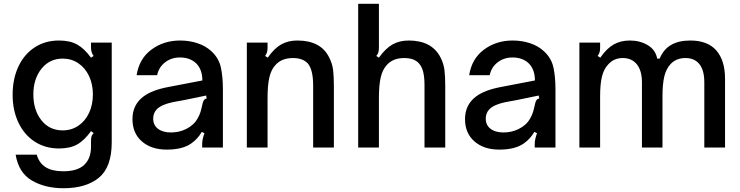

<svg xmlns="http://www.w3.org/2000/svg" viewBox="-20 -783 3930 1019"><path d="M63 38H175Q188 83 222.5 104.5Q257 126 316 126Q391 126 427 92Q463 58 463 -4V-33Q463 -50 465.5 -58.5Q468 -67 477 -77L463 -87Q427 -37 389 -16Q351 5 293 5Q220 5 164 -31.5Q108 -68 77.5 -133Q47 -198 47 -280Q47 -364 77.5 -429.5Q108 -495 164 -531.5Q220 -568 293 -568Q351 -568 389 -547Q427 -526 463 -477L477 -486Q463 -504 463 -530V-557H573V-28Q573 104 505 160Q437 216 317 216Q219 216 149 175Q79 134 63 38ZM473 -282Q473 -336 452.5 -379.5Q432 -423 395.5 -447.5Q359 -472 313 -472Q243 -472 200 -418Q157 -364 157 -282Q157 -199 199.5 -145Q242 -91 313 -91Q359 -91 395.5 -115.5Q432 -140 452.5 -183.5Q473 -227 473 -282Z M683 -151Q683 -228 743 -272Q788 -305 872 -321L1054 -356Q1054 -412 1023 -445Q990 -478 935 -478Q890 -478 856.5 -452.5Q823 -427 814 -384H705Q719 -472 784 -520Q849 -568 936 -568Q985 -568 1028.5 -553.5Q1072 -539 1102 -511Q1142 -474 1152.5 -424Q1163 -374 1163 -309V0H1053V-21Q1053 -42 1065 -76L1051 -83Q1029 -45 994 -21Q948 11 865 11Q783 11 733 -32.5Q683 -76 683 -151ZM967 -98Q1008 -118 1028 -153Q1039 -172 1044 -188.5Q1049 -205 1055 -233Q1058 -246 1063 -252.5Q1068 -259 1077 -260L1074 -276L958 -252L898 -241Q840 -229 814 -205Q793 -184 793 -154Q793 -119 818.5 -99.5Q844 -80 887 -80Q931 -80 967 -98Z M1290 0V-557H1400V-530Q1400 -515 1397 -505.5Q1394 -496 1387 -486L1401 -477Q1435 -526 1472 -547Q1509 -568 1558 -568Q1683 -568 1727 -478Q1744 -445 1748 -410.5Q1752 -376 1752 -328V0H1642V-329Q1642 -414 1613 -447Q1586 -475 1535 -475Q1474 -475 1441 -437Q1419 -413 1409.5 -372Q1400 -331 1400 -261V0Z M1881 0V-763H1991V-530Q1991 -515 1988 -505Q1985 -495 1977 -486L1991 -477Q2026 -526 2063 -547Q2100 -568 2149 -568Q2272 -568 2318 -478Q2335 -445 2339 -410.5Q2343 -376 2343 -328V0H2233V-329Q2233 -373 2226 -401.5Q2219 -430 2203 -447Q2178 -475 2125 -475Q2065 -475 2032 -437Q2010 -413 2000.5 -372Q1991 -331 1991 -261V0Z M2448 -151Q2448 -228 2508 -272Q2553 -305 2637 -321L2819 -356Q2819 -412 2788 -445Q2755 -478 2700 -478Q2655 -478 2621.5 -452.5Q2588 -427 2579 -384H2470Q2484 -472 2549 -520Q2614 -568 2701 -568Q2750 -568 2793.5 -553.5Q2837 -539 2867 -511Q2907 -474 2917.5 -424Q2928 -374 2928 -309V0H2818V-21Q2818 -42 2830 -76L2816 -83Q2794 -45 2759 -21Q2713 11 2630 11Q2548 11 2498 -32.5Q2448 -76 2448 -151ZM2732 -98Q2773 -118 2793 -153Q2804 -172 2809 -188.5Q2814 -205 2820 -233Q2823 -246 2828 -252.5Q2833 -259 2842 -260L2839 -276L2723 -252L2663 -241Q2605 -229 2579 -205Q2558 -184 2558 -154Q2558 -119 2583.5 -99.5Q2609 -80 2652 -80Q2696 -80 2732 -98Z M3055 0V-557H3165V-530Q3165 -515 3162 -505.5Q3159 -496 3152 -486L3166 -477Q3200 -526 3237 -547Q3274 -568 3323 -568Q3376 -568 3417.5 -543.5Q3459 -519 3468 -472H3481Q3520 -568 3643 -568Q3736 -568 3782 -515Q3828 -462 3828 -364V0H3718V-346Q3718 -410 3692 -442.5Q3666 -475 3618 -475Q3569 -475 3539 -443Q3515 -417 3505.5 -376.5Q3496 -336 3496 -273V0H3387V-346Q3387 -408 3360 -441.5Q3333 -475 3285 -475Q3237 -475 3207 -440Q3185 -417 3175 -377.5Q3165 -338 3165 -273V0Z"/></svg>

Font: Open Sauce Sans Medium
Style: Regular
Weight: 500
Designer: Alfredo Marco Pradil
Foundry: Creative Sauce Fz LLC
Version: Version 1.477